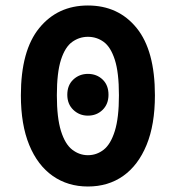

<svg xmlns="http://www.w3.org/2000/svg" viewBox="-20 -667 640 699"><path d="M300 12Q227 12 172 -26.5Q117 -65 86.5 -139Q56 -213 56 -320Q56 -483 123 -565Q190 -647 300 -647Q411 -647 477.5 -565Q544 -483 544 -320Q544 -213 513.5 -139Q483 -65 428.5 -26.5Q374 12 300 12ZM300 -102Q332 -102 357.5 -122Q383 -142 398 -190Q413 -238 413 -320Q413 -403 398 -449.5Q383 -496 357.5 -514.5Q332 -533 300 -533Q269 -533 243 -514.5Q217 -496 202 -449.5Q187 -403 187 -320Q187 -238 202 -190Q217 -142 243 -122Q269 -102 300 -102ZM300 -246Q269 -246 247 -267Q225 -288 225 -322Q225 -357 247 -377.5Q269 -398 300 -398Q332 -398 353.5 -377.5Q375 -357 375 -322Q375 -288 353.5 -267Q332 -246 300 -246Z"/></svg>

Font: Source Code Pro ExtraLight
Style: Bold
Weight: 700
Monospace: yes
Version: Version 1.018;hotconv 1.0.116;makeotfexe 2.5.65601